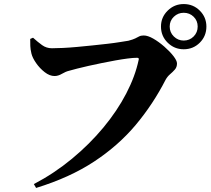

<svg xmlns="http://www.w3.org/2000/svg" viewBox="-20 -872 1040 947"><path d="M147 36Q248 -17 335 -89Q422 -161 490 -243Q558 -325 602.5 -410.5Q647 -496 664 -577Q666 -582 663.5 -584.5Q661 -587 656 -587Q638 -587 610.5 -583.5Q583 -580 549.5 -574Q516 -568 482 -561Q448 -554 416.5 -547Q385 -540 360 -533.5Q335 -527 321 -523Q304 -519 285.5 -508Q267 -497 249 -497Q225 -497 200.5 -516Q176 -535 158 -561Q140 -587 135 -608Q130 -629 129.5 -645Q129 -661 129 -680L143 -686Q166 -665 187.5 -649.5Q209 -634 236 -634Q258 -634 290 -635.5Q322 -637 360 -640.5Q398 -644 436.5 -648Q475 -652 510 -656Q545 -660 572 -664.5Q599 -669 613 -671Q636 -677 647 -682.5Q658 -688 666.5 -692.5Q675 -697 689 -697Q709 -697 736 -681.5Q763 -666 790 -642.5Q817 -619 835 -596Q853 -573 853 -559Q853 -541 842.5 -529Q832 -517 819 -506Q806 -495 797 -479Q735 -358 649.5 -256Q564 -154 444 -75Q324 4 158 55ZM886 -629Q840 -629 807 -661.5Q774 -694 774 -741Q774 -787 807 -819.5Q840 -852 886 -852Q933 -852 965.5 -819.5Q998 -787 998 -741Q998 -694 965.5 -661.5Q933 -629 886 -629ZM886 -672Q915 -672 935 -692Q955 -712 955 -741Q955 -770 935 -789.5Q915 -809 886 -809Q858 -809 837.5 -789.5Q817 -770 817 -741Q817 -712 837.5 -692Q858 -672 886 -672Z"/></svg>

Font: Noto Serif TC ExtraBold
Style: Regular
Weight: 800
Designer: Ryoko NISHIZUKA 西塚涼子 (kana & ideographs); Frank Grießhammer (Latin, Greek & Cyrillic); Wenlong ZHANG 张文龙 (bopomofo); San
Foundry: Adobe
Version: Version 2.002-H1;hotconv 1.1.0;makeotfexe 2.6.0